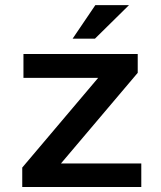

<svg xmlns="http://www.w3.org/2000/svg" viewBox="-20 -743 640 763"><path d="M222.2 -93.3H541.5V0H68.4V-77.1L370.1 -433.6H73.2V-528.3H527.3V-453.6ZM358.9 -722.7H492.7L357.4 -589.4H268.6Z"/></svg>

Font: Roboto Mono
Style: Regular
Weight: 500
Designer: Google
Version: Version 2.000986; 2015; ttfautohint (v1.3)